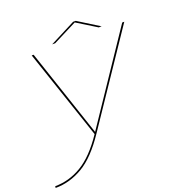

<svg xmlns="http://www.w3.org/2000/svg" viewBox="-194 -822 1084 1177"><g transform="rotate(-20 348.0 -233.0)"><path d="M-33.5 227.5 -32 216.5Q59 216.5 141 167.5Q223 119 304 -1L106.5 -586H119L311.5 -12.5L697 -586H710.5L315.5 0Q231 126.5 145.2 177Q59.5 227.5 -33.5 227.5ZM247.5 -607 415.5 -693H432.5L570.5 -607H551.5L423.5 -686L267.5 -607Z"/></g></svg>

Font: Anybody UltraExpanded Thin
Style: Italic
Weight: 100
Width: 9
Italic angle: -10°
Designer: Tyler Finck
Foundry: Etcetera Type Company
Version: Version 1.010; ttfautohint (v1.8.3) -l 8 -r 50 -G 200 -x 14 